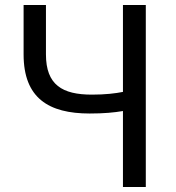

<svg xmlns="http://www.w3.org/2000/svg" viewBox="-20 -753 708 773"><path d="M475 0H567V-733H475V-383C445 -377 404 -372 350 -372C231 -372 165 -411 165 -534V-733H75V-534C75 -358 176 -296 341 -296C399 -296 440 -300 475 -306Z"/></svg>

Font: Noto Sans CJK SC
Style: Regular
Weight: 400
Designer: Ryoko NISHIZUKA 西塚涼子 (kana, bopomofo & ideographs); Paul D. Hunt (Latin, Greek & Cyrillic); Sandoll Communications 산돌커뮤니
Foundry: Adobe
Version: Version 2.004;hotconv 1.0.118;makeotfexe 2.5.65603